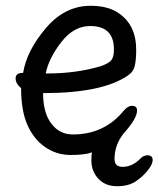

<svg xmlns="http://www.w3.org/2000/svg" viewBox="-20 -512 548 664"><path d="M385 132Q344 132 320 106Q296 80 296 43Q296 22 298 15Q273 24 225 24Q176 24 136.5 -3Q97 -30 75 -79.5Q53 -129 53 -207Q34 -223 34 -241Q34 -260 59 -260H60Q72 -336 138 -414Q204 -492 293 -492Q352 -492 388 -468Q451 -427 451 -340Q451 -305 446 -284Q441 -263 421 -250Q333 -190 129 -190Q129 -122 157.5 -84.5Q186 -47 232 -47Q340 -47 407 -128Q422 -146 436 -146Q454 -146 454 -130Q454 -102 408 -51Q376 -11 376 38Q376 65 404 65Q436 65 463 39Q475 25 490 25Q508 25 508 42Q508 55 492 76Q476 97 450.5 114.5Q425 132 385 132ZM138 -258H145Q244 -258 328 -283Q357 -293 365.5 -304.5Q374 -316 374 -341Q374 -422 292 -422Q235 -422 192 -366.5Q149 -311 138 -258Z"/></svg>

Font: LXGW WenKai Mono TC
Style: Bold
Weight: 700
Designer: LXGW / Fontworks Inc.
Foundry: LXGW / Fontworks Inc.
Version: Version 1.330